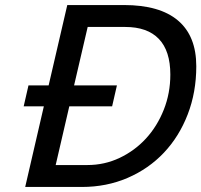

<svg xmlns="http://www.w3.org/2000/svg" viewBox="-20 -742 799 762"><path d="M173 -403 247 -722H472Q614 -722 686.5 -660.5Q759 -599 759 -479Q759 -376 725 -288Q691 -200 630.5 -136Q570 -72 486.5 -36Q403 0 305 0H80L154 -320H74L93 -403ZM327 -87Q395 -87 455 -115.5Q515 -144 559.5 -192.5Q604 -241 630 -306.5Q656 -372 656 -446Q656 -540 610.5 -587.5Q565 -635 477 -635H328L274 -403H444L425 -320H255L201 -87Z"/></svg>

Font: Perun
Style: Italic
Weight: 400
Italic angle: -12°
Foundry: Copyright (c) Stefan Peev, Context Ltd, 2016
Version: Version 1.027